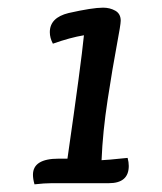

<svg xmlns="http://www.w3.org/2000/svg" viewBox="-20 -694 422 501"><path d="M316 -261Q316 -216 264 -216H115Q96 -216 70 -213Q66 -227 66 -238Q66 -280 133 -280H156Q192 -530 199 -602Q163 -596 118 -580Q110 -595 110 -610Q110 -648 159 -660Q221 -674 249 -674Q267 -674 281 -666Q295 -658 295 -640Q295 -630 284.5 -574.5Q274 -519 261 -434.5Q248 -350 245 -276Q255 -276 313 -282Q316 -271 316 -261Z"/></svg>

Font: Overlock
Style: Bold Italic
Weight: 700
Version: Version 1.001